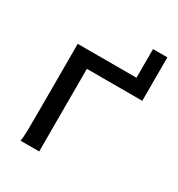

<svg xmlns="http://www.w3.org/2000/svg" viewBox="-157 -748 788 850"><g transform="rotate(30 237.0 -322.5)"><path d="M73.2 0Q77.1 -20.5 77.6 -59.1Q78.1 -97.7 78.1 -148.4V-498H378.4V-644.5H451.7V-422.4H168.5V0Z"/></g></svg>

Font: Andika Cyr
Style: Regular
Weight: 400
Designer: Victor Gaultney, Annie Olsen, Julie Remington, Don Collingsworth, Eric Hays, Becca Hirsbrunner
Foundry: SIL International
Version: Version 5.000